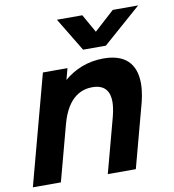

<svg xmlns="http://www.w3.org/2000/svg" viewBox="-122 -856 844 931"><g transform="rotate(-10 300.0 -390.0)"><path d="M432.3 -615 620.5 -780H495.5L396.4 -690L345.5 -780H220.5L320.3 -615ZM409.5 -556C332 -556 266 -528 215.3 -484.5L230.2 -540H109.2L-35.5 0H102.5L175.9 -274C211.8 -408 285.2 -428 332.2 -428C399.3 -428 416.5 -386.5 416.5 -342C416.5 -309.6 407.4 -275.6 401.8 -255L333.5 0H471.5L552.7 -303C557.3 -320.2 568.3 -361.4 568.3 -405.5C568.3 -476.8 539.7 -556 409.5 -556Z"/></g></svg>

Font: Manrope
Style: ExtraBoldItalic
Weight: 800
Italic angle: -15°
Designer: Mikhail Sharanda
Foundry: Mikhail Sharanda
Version: Version 4.502;hotconv 1.0.109;makeotfexe 2.5.65596